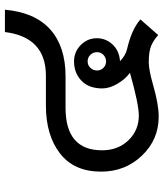

<svg xmlns="http://www.w3.org/2000/svg" viewBox="37 -693 659 773"><g transform="rotate(-90 366.5 -306.5)"><path d="M713.9 -616.2Q703.1 -495.1 634.3 -433.6Q565.4 -372.1 445.8 -372.1H318.8Q147.9 -372.1 147.9 -225.1Q147.9 -160.6 188.2 -118.9Q228.5 -77.1 288.1 -77.1Q333 -77.1 460 -112.8Q434.1 -131.8 415.5 -163.6Q397 -195.3 397 -224.1Q397 -278.3 428 -308.1Q459 -337.9 505.9 -337.9Q544.4 -337.9 571.8 -310.8Q599.1 -283.7 599.1 -246.1Q599.1 -210 574 -182.9Q548.8 -155.8 506.8 -152.8Q529.8 -129.9 557.1 -124Q634.3 -106 674.8 -70.8L611.8 1Q592.8 -16.6 569.6 -26.9Q546.4 -37.1 502.9 -37.1Q471.7 -37.1 410.6 -19.5Q333 2.9 283.2 2.9Q190.9 2.9 126.5 -64.5Q62 -131.8 62 -229Q62 -337.9 135.3 -394.5Q208.5 -451.2 328.1 -451.2H448.2Q603.5 -451.2 624 -616.2ZM505.9 -209Q521 -209 532 -219.5Q543 -230 543 -245.1Q543 -261.2 532.2 -272.2Q521.5 -283.2 505.9 -283.2Q490.7 -283.2 480 -272.2Q469.2 -261.2 469.2 -245.1Q469.2 -230 480 -219.5Q490.7 -209 505.9 -209Z"/></g></svg>

Font: IranNastaliq
Style: Regular
Weight: 400
Designer: Hossein Zahedi
Version: Version 1.5